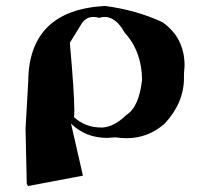

<svg xmlns="http://www.w3.org/2000/svg" viewBox="-20 -533 680 646"><path d="M74 93 70 85 66 -100 75 -259Q77 -499 333 -513Q440 -499 527 -458Q601 -406 601 -312L599 -285V-271Q599 -187 534 -117Q478 -68 406 -68Q388 -68 368 -71L341 -69Q268 -69 219 -117L259 58ZM326 -104Q365 -107 405 -146Q448 -173 458 -265Q457 -360 399 -424Q370 -476 332 -476Q323 -476 314 -473Q303 -476 294 -476Q269 -476 254 -452.5Q239 -429 215 -389Q230 -221 230 -164Q230 -146 229 -139Q267 -104 320 -104Z"/></svg>

Font: Xiangcui Kesong Xiangcui Kesong
Style: Regular
Weight: 400
Version: Version 1.501;March 28, 2024;FontCreator 14.0.0.2814 64-bit